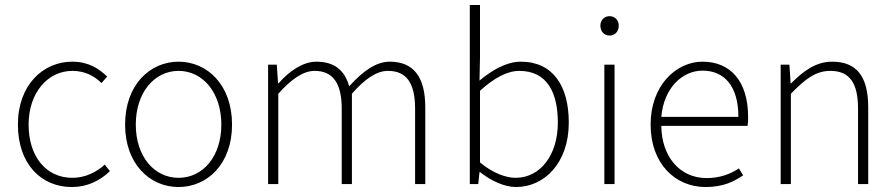

<svg xmlns="http://www.w3.org/2000/svg" viewBox="-20 -740 3596 772"><path d="M269 12C330 12 382 -13 422 -52L401 -78C368 -48 323 -25 271 -25C165 -25 95 -111 95 -239C95 -367 172 -455 271 -455C321 -455 359 -435 388 -406L411 -432C378 -464 336 -492 270 -492C154 -492 52 -399 52 -239C52 -80 146 12 269 12Z M698 12C813 12 913 -80 913 -239C913 -399 813 -492 698 -492C583 -492 483 -399 483 -239C483 -80 583 12 698 12ZM698 -25C600 -25 526 -111 526 -239C526 -367 600 -455 698 -455C796 -455 870 -367 870 -239C870 -111 796 -25 698 -25Z M1058 0H1099V-363C1153 -424 1201 -455 1245 -455C1319 -455 1354 -405 1354 -303V0H1395V-363C1448 -424 1495 -455 1540 -455C1615 -455 1649 -405 1649 -303V0H1690V-308C1690 -432 1642 -492 1547 -492C1492 -492 1439 -454 1384 -393C1367 -453 1329 -492 1252 -492C1198 -492 1143 -454 1100 -405H1098L1093 -480H1058Z M2055 12C2168 12 2267 -84 2267 -247C2267 -395 2203 -492 2074 -492C2016 -492 1957 -457 1908 -416L1910 -510V-720H1869V0H1903L1908 -48H1910C1956 -12 2009 12 2055 12ZM2053 -25C2017 -25 1963 -42 1910 -87V-375C1967 -427 2020 -455 2068 -455C2181 -455 2223 -366 2223 -247C2223 -116 2152 -25 2053 -25Z M2410 0H2451V-480H2410ZM2431 -597C2452 -597 2468 -613 2468 -637C2468 -659 2452 -675 2431 -675C2410 -675 2394 -659 2394 -637C2394 -613 2410 -597 2431 -597Z M2817 12C2888 12 2931 -10 2968 -35L2951 -63C2917 -40 2874 -24 2821 -24C2712 -24 2640 -112 2639 -234H2986C2988 -247 2988 -258 2988 -270C2988 -412 2918 -492 2805 -492C2698 -492 2596 -396 2596 -239C2596 -82 2695 12 2817 12ZM2639 -270C2649 -386 2723 -456 2805 -456C2892 -456 2949 -394 2949 -270Z M3119 0H3160V-363C3219 -424 3261 -455 3319 -455C3397 -455 3430 -405 3430 -303V0H3471V-308C3471 -432 3425 -492 3326 -492C3260 -492 3210 -454 3161 -405H3159L3154 -480H3119Z"/></svg>

Font: Source Sans Pro Light
Style: Regular
Weight: 300
Designer: Paul D. Hunt
Foundry: Adobe Systems Incorporated
Version: Version 3.006;hotconv 1.0.111;makeotfexe 2.5.65597